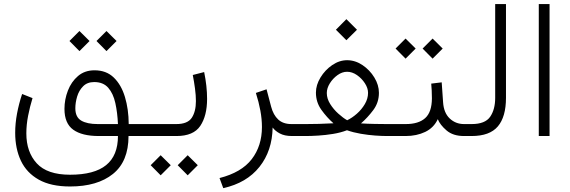

<svg xmlns="http://www.w3.org/2000/svg" viewBox="-20 -678 2841 957"><path d="M329.1 251.5Q233.9 251.5 173.3 217.5Q112.8 183.6 84.2 123.3Q55.7 63 55.7 -16.1Q55.7 -62.5 64.9 -112.1Q74.2 -161.6 90.3 -209.5L142.1 -189Q128.9 -146 120.1 -101.1Q111.3 -56.2 111.3 -13.2Q111.3 79.6 163.3 136.2Q215.3 192.9 329.1 192.9Q450.2 192.9 509 145Q567.9 97.2 567.9 0H472.2Q388.7 0 345 -31.5Q301.3 -63 301.3 -135.3Q301.3 -182.1 318.4 -226.3Q335.4 -270.5 368.9 -299.1Q402.3 -327.6 451.2 -327.6Q509.8 -327.6 547.1 -291.5Q584.5 -255.4 602.8 -194.6Q621.1 -133.8 621.6 -59.6H690.4V0H620.6Q620.6 126.5 543 189Q465.3 251.5 329.1 251.5ZM467.3 -59.6H567.9Q565.4 -116.7 554.9 -164.3Q544.4 -211.9 519.5 -240.5Q494.6 -269 449.7 -269Q415 -269 394.3 -248Q373.5 -227.1 364.5 -196.8Q355.5 -166.5 355.5 -138.2Q355.5 -94.2 384.8 -76.9Q414.1 -59.6 467.3 -59.6ZM510.7 -523.4 561 -473.6 510.7 -423.3 460.9 -473.6ZM376 -523.4 426.3 -473.6 376 -423.3 326.2 -473.6Z M670.9 -59.6H858.9Q915 -59.6 935.8 -90.8Q956.5 -122.1 956.5 -174.3Q956.5 -202.6 951.9 -237.1Q947.3 -271.5 940.9 -304.2L997.6 -318.8Q1012.2 -248.5 1012.2 -185.1Q1012.2 -101.1 978.3 -50.5Q944.3 0 859.9 0H670.9ZM915.5 95.7 965.8 145.5 915.5 195.8 865.7 145.5ZM780.8 95.7 831.1 145.5 780.8 195.8 731 145.5Z M1435.1 0Q1398.4 0 1374.8 -12.7Q1351.1 -25.4 1338.9 -42.5Q1336.9 73.7 1273.2 153.8Q1209.5 233.9 1092.8 259.8L1074.2 209.5Q1183.6 181.6 1234.6 115.5Q1285.6 49.3 1285.6 -44.9Q1285.6 -84 1277.8 -126.5Q1270 -168.9 1255.4 -214.8L1308.6 -232.9L1331.5 -146Q1342.3 -105 1366.7 -82.3Q1391.1 -59.6 1432.6 -59.6H1456.5V0Z M1706.5 -582.5 1759.3 -529.8 1706.5 -477.5 1654.3 -529.8ZM1868.7 -215.3Q1868.7 -167 1840.6 -129.4Q1812.5 -91.8 1779.3 -63Q1809.1 -61 1847.2 -60.3Q1885.3 -59.6 1906.7 -59.6H1954.1V0H1908.2Q1884.3 0 1849.9 -2.4Q1815.4 -4.9 1778.3 -11.2Q1741.2 -17.6 1709.5 -28.8Q1677.7 -16.6 1639.9 -10.5Q1602.1 -4.4 1566.4 -2.2Q1530.8 0 1505.4 0H1437V-59.6H1505.4Q1530.3 -59.6 1569.6 -60.5Q1608.9 -61.5 1642.1 -63.5Q1609.4 -92.3 1582 -130.4Q1554.7 -168.5 1554.7 -216.3Q1554.7 -254.4 1577.4 -291.7Q1600.1 -329.1 1635.7 -353.5Q1671.4 -377.9 1710 -377.9Q1750.5 -377.9 1786.9 -353.5Q1823.2 -329.1 1845.9 -291.7Q1868.7 -254.4 1868.7 -215.3ZM1710 -320.3Q1685.5 -320.3 1662.4 -303.7Q1639.2 -287.1 1624 -262.7Q1608.9 -238.3 1608.9 -214.4Q1608.9 -186.5 1625.7 -159.7Q1642.6 -132.8 1666.3 -111.6Q1689.9 -90.3 1710.4 -78.6Q1734.9 -90.3 1758.8 -111.3Q1782.7 -132.3 1798.6 -159.4Q1814.5 -186.5 1814.5 -215.3Q1814.5 -238.8 1798.8 -262.9Q1783.2 -287.1 1759.3 -303.7Q1735.4 -320.3 1710 -320.3Z M2136.2 -485.8 2186.5 -436 2136.2 -385.7 2086.4 -436ZM2001.5 -485.8 2051.8 -436 2001.5 -385.7 1951.7 -436ZM1934.6 -59.6H2002.4Q2066.4 -59.6 2099.4 -89.4Q2132.3 -119.1 2132.8 -187.5Q2132.8 -208.5 2131.8 -226.8Q2130.9 -245.1 2129.4 -261.2L2181.6 -267.6L2188.5 -168.5Q2191.9 -115.7 2221.4 -87.6Q2251 -59.6 2293 -59.6H2312.5V0H2292.5Q2238.3 0 2205.8 -27.8Q2173.3 -55.7 2162.1 -84Q2142.1 -41 2099.4 -20.5Q2056.6 0 2002 0H1934.6Z M2293 -59.6H2331.1Q2397.9 -59.6 2423.1 -95.9Q2448.2 -132.3 2448.2 -190.4V-657.7H2502V-190.9Q2502 -95.7 2461.4 -47.9Q2420.9 0 2330.6 0H2293Z M2719.2 -657.7V0H2665.5V-657.7Z"/></svg>

Font: Vazirmatn UI NL ExtraLight
Style: Regular
Weight: 200
Designer: Saber Rastikerdar
Foundry: Saber Rastikerdar
Version: Version 33.003